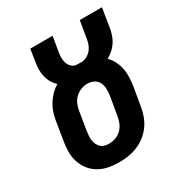

<svg xmlns="http://www.w3.org/2000/svg" viewBox="-173 -863 946 998"><g transform="rotate(-30 300.0 -363.5)"><path d="M256 8Q224 8 193 2Q162 -4 136 -19Q110 -34 91.5 -57.5Q73 -81 63.5 -110Q54 -139 54 -170.5Q54 -202 60 -234L78 -345Q82 -369 89.5 -391.5Q97 -414 110 -435Q123 -456 140.5 -474Q158 -492 180 -505Q165 -519 154.5 -537Q144 -555 139 -576Q134 -597 134.5 -619Q135 -641 139 -664L150 -735H284L269 -646Q266 -629 266 -613Q266 -597 270.5 -582.5Q275 -568 285.5 -557Q296 -546 311 -542Q314 -542 316 -542Q318 -542 320 -542Q328 -542 335.5 -541.5Q343 -541 350 -541Q366 -543 381 -551.5Q396 -560 406.5 -573.5Q417 -587 422.5 -602.5Q428 -618 430 -633L447 -735H580L561 -615Q557 -596 550.5 -577.5Q544 -559 532.5 -542Q521 -525 505.5 -511.5Q490 -498 472 -488Q489 -471 500.5 -448.5Q512 -426 517 -401.5Q522 -377 521 -350.5Q520 -324 516 -297L497 -186Q493 -159 483 -132Q473 -105 456 -81.5Q439 -58 415.5 -40Q392 -22 365 -11Q338 0 310.5 4Q283 8 256 8ZM258 -102Q278 -102 298 -109Q318 -116 333 -131Q348 -146 356 -165Q364 -184 367 -204L386 -315Q389 -336 388.5 -356.5Q388 -377 379.5 -394Q371 -411 353.5 -420Q336 -429 315 -429Q296 -429 276.5 -421.5Q257 -414 242 -399.5Q227 -385 219 -366Q211 -347 208 -327L190 -216Q188 -203 187 -189Q186 -175 188 -162.5Q190 -150 195.5 -138Q201 -126 210 -117.5Q219 -109 232 -105.5Q245 -102 258 -102Z"/></g></svg>

Font: Iosevka Curly Slab XBdExObl
Style: Regular
Weight: 800
Width: 7
Italic angle: -9°
Monospace: yes
Designer: Belleve Invis
Foundry: Belleve Invis
Version: Version 11.1.0; ttfautohint (v1.8.3)